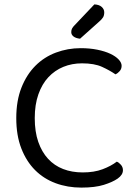

<svg xmlns="http://www.w3.org/2000/svg" viewBox="-20 -840 628 873"><path d="M533 -541Q533 -527 524.5 -517Q516 -507 505 -502Q479 -520 444 -536Q409 -552 353 -552Q307 -552 268 -536Q229 -520 200 -489Q171 -458 154.5 -411Q138 -364 138 -303Q138 -241 154 -195Q170 -149 198.5 -118Q227 -87 267 -71.5Q307 -56 356 -56Q408 -56 446.5 -70.5Q485 -85 511 -105Q521 -101 530 -90.5Q539 -80 539 -66Q539 -45 515 -28Q492 -12 452 0.5Q412 13 350 13Q287 13 233 -7Q179 -27 139.5 -66.5Q100 -106 77 -165Q54 -224 54 -303Q54 -382 77.5 -441.5Q101 -501 141 -541Q181 -581 234.5 -601Q288 -621 347 -621Q388 -621 422.5 -614Q457 -607 481.5 -595.5Q506 -584 519.5 -569.5Q533 -555 533 -541ZM409 -820Q431 -819 442.5 -808.5Q454 -798 454 -784Q454 -770 448.5 -761Q443 -752 429 -740L344 -664Q325 -666 314.5 -674Q304 -682 304 -694Q304 -704 308 -711Q312 -718 318 -724Z"/></svg>

Font: Baloo Chettan 2
Style: Regular
Weight: 400
Designer: Maithili Shingre, Unnati Kotecha and Ek Type
Foundry: Ek Type
Version: Version 1.640;hotconv 1.0.111;makeotfexe 2.5.65597; ttfautoh